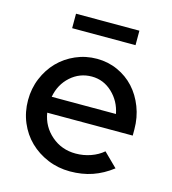

<svg xmlns="http://www.w3.org/2000/svg" viewBox="-105 -777 783 872"><g transform="rotate(15 286.5 -340.5)"><path d="M36 0ZM500 -58Q456 -24 408 -7.5Q360 9 303 9Q247 9 198 -11.5Q149 -32 113 -67Q77 -102 56.5 -150.5Q36 -199 36 -255Q36 -310 56 -358Q76 -406 110 -441Q144 -476 191 -496.5Q238 -517 291 -517Q343 -517 388.5 -496.5Q434 -476 466.5 -440.5Q499 -405 518 -356Q537 -307 537 -251V-222H135Q145 -159 193 -117.5Q241 -76 307 -76Q344 -76 378 -88Q412 -100 436 -121ZM289 -433Q232 -433 189.5 -395Q147 -357 136 -297H438Q427 -355 385.5 -394Q344 -433 289 -433ZM443 -690V-622H145V-690Z"/></g></svg>

Font: Red Hat Display Medium
Style: Regular
Weight: 500
Designer: Pentagram / MCKL
Foundry: Pentagram / MCKL
Version: Version 1.005; Red Hat Display Medium